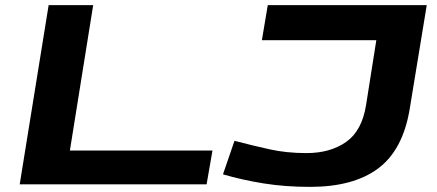

<svg xmlns="http://www.w3.org/2000/svg" viewBox="-20 -720 1707 750"><path d="M57 0 170 -700H344L253 -132H810L787 0ZM851 -39 896 -170Q968 -151 1034 -136.5Q1100 -122 1177 -122Q1270 -122 1332 -165.5Q1394 -209 1410 -310L1450 -563H1003L1026 -700H1647L1580 -292Q1553 -133 1456.5 -61.5Q1360 10 1191 10Q1094 10 1010 -3.5Q926 -17 851 -39Z"/></svg>

Font: Georama Extra Expanded SemiBold
Style: Italic
Weight: 600
Width: 8
Italic angle: -9°
Designer: Jean-Baptiste Levee
Foundry: Production Type
Version: Version 1.000